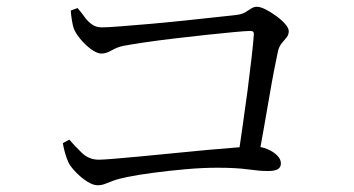

<svg xmlns="http://www.w3.org/2000/svg" viewBox="-20 -634 1040 564"><path d="M187.9 -603 207.8 -610.4Q218.1 -598.6 227.8 -585Q237.4 -571.5 249.7 -562.5Q262.1 -553.6 279.3 -553.6Q294.7 -553.6 333.3 -556.6Q372 -559.6 422 -563.9Q472.1 -568.3 522.8 -573.7Q573.5 -579.1 614.4 -583.5Q655.3 -587.9 673.5 -589.9Q691.2 -592.1 701 -598.2Q710.9 -604.2 718.3 -609.2Q725.8 -614.1 734.6 -614.1Q744.9 -614.1 760.2 -606.4Q775.4 -598.6 791.3 -587.1Q807.1 -575.6 817.7 -563.5Q828.2 -551.4 828.2 -542.4Q828.2 -531.9 821.8 -524.1Q815.5 -516.2 808 -507.4Q800.4 -498.5 796.8 -484.8Q792.7 -466.1 785.9 -431.2Q779 -396.3 771.3 -350.8Q763.6 -305.3 754.8 -256Q746.1 -206.7 737.3 -159.3H677.6Q684.2 -205.2 692.1 -259.5Q700 -313.8 707.1 -367.4Q714.1 -421 719 -464.5Q723.9 -508 725.7 -532.2Q726.7 -543.1 716.1 -543.1Q703.1 -543.1 667.9 -539.8Q632.7 -536.5 586.4 -531.6Q540.1 -526.7 491.6 -520.9Q443 -515.1 403.2 -509.2Q363.3 -503.3 342.4 -499.3Q324.5 -495.6 308.1 -486.1Q291.7 -476.6 278.2 -476.6Q264.9 -476.6 247.1 -489.8Q229.2 -503.1 215.4 -520.2Q201.5 -537.4 196.9 -549.9Q193.5 -559.6 191 -575.7Q188.5 -591.7 187.9 -603ZM164.6 -213.5 183.5 -223.8Q200.6 -203.9 221.1 -184.4Q241.6 -164.9 270.5 -164.9Q282 -164.9 314.9 -167.6Q347.9 -170.4 394.4 -174.7Q441 -179 492.1 -184.2Q543.3 -189.4 590.7 -193.7Q638.1 -198 674 -200.7Q709.9 -203.5 724.1 -203.5Q746.2 -203.9 764.4 -196.4Q782.6 -188.9 793.8 -177.7Q805.1 -166.6 805.1 -154.4Q805.1 -142.5 796.3 -137.1Q787.6 -131.6 766.3 -131.6Q743.6 -131.6 708.8 -136.4Q673.9 -141.3 617.6 -141.3Q575.3 -141.3 525.2 -136.9Q475 -132.4 429.8 -126.4Q384.6 -120.4 354.7 -114.2Q328.4 -109 313.4 -103.4Q298.4 -97.8 288.3 -93.8Q278.2 -89.8 266.7 -89.8Q253.2 -89.8 235.8 -100.9Q218.4 -112.1 203.4 -127.6Q188.3 -143.1 181.7 -155.6Q175.5 -168.5 170.6 -186.3Q165.8 -204.2 164.6 -213.5Z"/></svg>

Font: Noto Serif HK
Style: Regular
Weight: 200
Designer: Ryoko NISHIZUKA 西塚涼子 (kana & ideographs); Frank Grießhammer (Latin, Greek & Cyrillic); Wenlong ZHANG 张文龙 (bopomofo); San
Foundry: Adobe
Version: Version 2.001;hotconv 1.1.0;makeotfexe 2.6.0